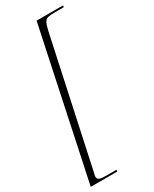

<svg xmlns="http://www.w3.org/2000/svg" viewBox="-249 -815 799 997"><g transform="rotate(-30 150.5 -316.0)"><path d="M-23 128 165 -760H324L322 -750H266Q241 -750 227 -746.5Q213 -743 205.5 -728.5Q198 -714 191 -683L28 74Q26 80 25 85.5Q24 91 24 95Q24 109 36 113.5Q48 118 77 118H137L136 128Z"/></g></svg>

Font: Noto Serif Display SemiCondensed ExtraLight
Style: Italic
Weight: 200
Width: 4
Italic angle: -12°
Designer: Monotype Design Team
Foundry: Monotype Imaging Inc.
Version: Version 2.009